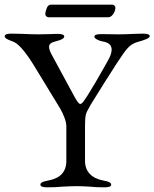

<svg xmlns="http://www.w3.org/2000/svg" viewBox="-20 -797 661 822"><path d="M0 0ZM153 -6Q153 -13 161 -17Q169 -21 186 -24Q264 -38 264 -108V-256Q264 -273 255.5 -294.5Q247 -316 239 -330L122 -522Q67 -610 33 -620Q16 -626 8 -631Q0 -636 0 -642Q0 -653 29 -653L75 -652Q119 -650 146 -650L194 -651Q206 -652 226 -652Q255 -652 255 -641Q255 -629 222 -621Q205 -617 197.5 -611.5Q190 -606 190 -596Q190 -583 203 -560L295 -390Q315 -352 323 -352Q329 -352 335 -359.5Q341 -367 356 -390Q386 -438 422 -502Q426 -510 440 -534Q458 -564 458 -585Q458 -614 417 -620Q406 -622 395 -628Q384 -634 384 -640Q384 -651 413 -651L488 -650Q516 -650 554 -652L592 -653Q621 -653 621 -642Q621 -636 607.5 -630Q594 -624 568 -617Q544 -610 527.5 -592Q511 -574 480 -526Q427 -444 369 -350Q351 -320 347.5 -306Q344 -292 344 -260V-108Q344 -74 364.5 -52.5Q385 -31 423 -24Q440 -21 448 -17Q456 -13 456 -6Q456 5 427 5Q390 5 363 2Q331 0 310 0Q285 0 249 2Q219 5 182 5Q153 5 153 -6ZM174 -735Q174 -747 180 -762Q186 -777 198 -777H461Q466 -777 470 -773Q474 -769 474 -765Q474 -750 464.5 -736.5Q455 -723 443 -723H188Q183 -723 178.5 -727Q174 -731 174 -735Z"/></svg>

Font: EB Garamond
Style: Regular
Weight: 400
Designer: Georg Duffner and Octavio Pardo
Foundry: Georg Duffner
Version: Version 1.000; ttfautohint (v1.6)